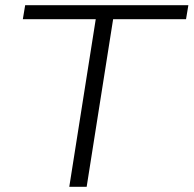

<svg xmlns="http://www.w3.org/2000/svg" viewBox="-20 -720 746 740"><path d="M697 -646H416L314 0H247L349 -646H68L77 -700H706Z"/></svg>

Font: Georama Expanded Light
Style: Italic
Weight: 300
Width: 7
Italic angle: -9°
Designer: Jean-Baptiste Levee
Foundry: Production Type
Version: Version 1.000